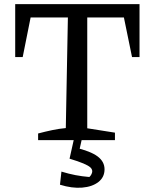

<svg xmlns="http://www.w3.org/2000/svg" viewBox="-20 -673 734 922"><path d="M650 -653V-399H614L575 -589H399V-57L532 -36V0H163V-32Q197 -41 230 -48Q263 -55 296 -58L306 -589H127L89 -399H53V-653ZM268 214 275 151Q311 162 342.5 168Q374 174 409 177Q415 172 419 164Q423 156 423 150Q423 139 413.5 130.5Q404 122 380.5 112Q357 102 314 89L339 35Q415 53 448.5 78Q482 103 482 140Q482 178 452.5 201Q423 224 374.5 228Q326 232 268 214ZM337 -14H375L352 89H314Z"/></svg>

Font: Piazzolla 24pt Medium
Style: Regular
Weight: 500
Designer: Juan Pablo del Peral
Foundry: Huerta Tipografica
Version: Version 2.005